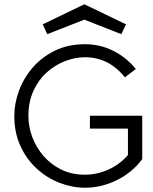

<svg xmlns="http://www.w3.org/2000/svg" viewBox="-20 -873 715 899"><path d="M378 6Q319 6 260 -16.5Q201 -39 153 -82.5Q105 -126 76 -188.5Q47 -251 47 -330Q47 -389 69 -448.5Q91 -508 133.5 -557Q176 -606 237.5 -636Q299 -666 378 -666Q449 -666 510.5 -635Q572 -604 616 -550L565 -511Q489 -605 378 -605Q332 -605 285 -587Q238 -569 199 -534Q160 -499 136.5 -447.5Q113 -396 113 -330Q113 -280 131 -231.5Q149 -183 183.5 -143Q218 -103 267 -79Q316 -55 378 -55Q434 -55 487.5 -79Q541 -103 579 -147V-271H401V-331H646V-128Q599 -65 527 -29.5Q455 6 378 6ZM375 -853 570 -759 548 -713 375 -781 201 -713 180 -759Z"/></svg>

Font: Lil Grotesk
Style: Regular
Weight: 400
Designer: Bastien Sozeau
Foundry: NBR — Bastien Sozeau
Version: Version 4.002; ttfautohint (v1.8.4.7-5d5b)